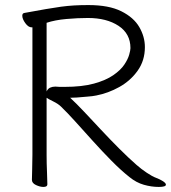

<svg xmlns="http://www.w3.org/2000/svg" viewBox="-20 -727 675 758"><path d="M108 -619V-116Q108 -87 107 -58Q106 -29 106 -17Q106 -4 122 3.5Q138 11 151 11Q167 11 167 1Q167 -16 165.5 -48.5Q164 -81 164 -115V-341Q169 -337 189.5 -327Q210 -317 221 -306Q245 -283 277.5 -247Q310 -211 346.5 -170.5Q383 -130 420 -92.5Q457 -55 491 -28Q518 -6 548 2.5Q578 11 607 11Q635 11 635 2Q635 -4 623.5 -11.5Q612 -19 596 -25Q582 -30 559.5 -45Q537 -60 519 -76Q487 -104 451 -140Q415 -176 379.5 -214Q344 -252 312.5 -285.5Q281 -319 257 -341Q263 -341 269.5 -341.5Q276 -342 283 -342Q303 -344 324.5 -345.5Q346 -347 360 -350Q407 -359 451 -383.5Q495 -408 523.5 -448Q552 -488 552 -541Q552 -582 530 -620Q508 -658 459 -682.5Q410 -707 329 -707Q298 -707 272.5 -705.5Q247 -704 221 -700.5Q195 -697 160.5 -691Q126 -685 77 -676Q68 -675 68 -665Q68 -652 80 -635.5Q92 -619 105 -619ZM200 -385H197Q187 -385 178 -381Q169 -377 164 -366V-637Q197 -648 242 -652Q287 -656 327 -656Q401 -656 448 -625Q495 -594 495 -537Q495 -529 490 -511Q485 -493 470.5 -471.5Q456 -450 427 -430Q398 -410 351 -397Q304 -384 234 -384Q225 -384 216.5 -384Q208 -384 200 -385Z"/></svg>

Font: Klee One
Style: Regular
Weight: 400
Designer: Fontworks Inc.
Foundry: Fontworks Inc.
Version: Version 1.100